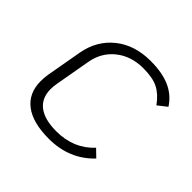

<svg xmlns="http://www.w3.org/2000/svg" viewBox="-132 -607 743 743"><g transform="rotate(45 239.5 -235.0)"><path d="M47 -125Q47 -143 50 -162L76 -309Q90 -388 148 -434.5Q206 -481 293 -481Q357 -481 399.5 -462Q442 -443 467 -404L430 -375Q405 -410 375 -425.5Q345 -441 293 -441Q227 -441 181.5 -405Q136 -369 125 -309L99 -162Q96 -146 96 -130Q96 -81 129.5 -55.5Q163 -30 227 -30Q322 -30 381 -94L411 -65Q339 11 227 11Q139 11 93 -24Q47 -59 47 -125Z"/></g></svg>

Font: KoHo Light
Style: Italic
Weight: 300
Italic angle: -10°
Version: Version 1.000; ttfautohint (v1.6)